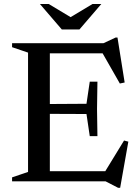

<svg xmlns="http://www.w3.org/2000/svg" viewBox="-20 -886 678 938"><path d="M456 -487 454 -354 456 -221H418.5L402.5 -329L163.5 -330V-377.5L402.5 -379L418.5 -487ZM589 -483 565.5 -478 473 -640 509.5 -625.5H161.5V-675H485.5L544.5 -702.5H554ZM484.5 -33.5 586 -199.5 607 -194 567 31.5H557L496 0H161.5V-49.5H515.5ZM39 0V-19.5L117 -46V-629L39 -655.5V-675H223.5V0ZM334.5 -796.5H315.5L432 -866.5H475L368 -742H282L175 -866.5H218Z"/></svg>

Font: Newsreader 24pt Medium
Style: Regular
Weight: 500
Designer: Hugues Gentile
Foundry: Production Type
Version: Version 1.003